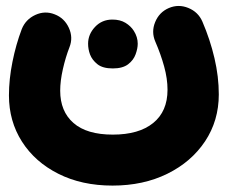

<svg xmlns="http://www.w3.org/2000/svg" viewBox="-20 -317 743 629"><path d="M348.6 291Q248 291 171.4 252.4Q94.7 213.9 52 147Q9.3 80.1 9.3 -4.4Q9.3 -57.1 20.8 -114.3Q32.2 -171.4 51.3 -221.7Q64 -253.4 95.7 -268.1Q127.4 -282.7 159.2 -270Q190.9 -257.8 205.6 -225.8Q220.2 -193.8 207.5 -162.1Q194.8 -129.4 186 -90.6Q177.2 -51.8 177.2 -20Q177.2 47.9 220.7 85.9Q264.2 124 349.6 124Q435.1 124 481.9 85.9Q528.8 47.9 528.8 -22.9Q528.8 -59.1 517.8 -99.1Q506.8 -139.2 488.8 -180.7Q475.1 -212.4 488.3 -244.6Q501.5 -276.9 532.7 -290.5Q564.5 -304.2 596.9 -291Q629.4 -277.8 643.1 -246.1Q668.5 -187 682.6 -126.5Q696.8 -65.9 696.8 -7.8Q696.8 78.1 651.9 145.8Q606.9 213.4 528.3 252.2Q449.7 291 348.6 291ZM268.6 -173.8Q268.6 -204.6 291.3 -228.8Q314 -252.9 348.1 -252.9Q373.5 -252.9 391.1 -242.2Q408.7 -231.4 418.5 -215.8Q431.2 -195.8 431.2 -173.8Q431.2 -158.2 424.3 -139.2Q417.5 -120.1 399.7 -106.4Q381.8 -92.8 349.6 -92.8Q316.4 -92.8 299.1 -106.7Q281.7 -120.6 274.9 -138.7Q268.6 -155.8 268.6 -173.8Z"/></svg>

Font: Mikhak-DS1-FD Black
Style: Regular
Weight: 900
Designer: Amin Abedi
Version: Version 3.2